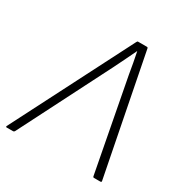

<svg xmlns="http://www.w3.org/2000/svg" viewBox="-176 -776 860 898"><g transform="rotate(30 254.0 -327.5)"><path d="M-18 0Q-20 0 -21 -1.5Q-22 -3 -21 -6L307 -648Q310 -655 314 -655H362Q367 -655 368 -649L494 -7Q496 0 488 0H454Q449 0 448 -6L354 -500Q349 -529 344 -557.5Q339 -586 333 -614H332Q318 -585 304 -556Q290 -527 275 -497L25 -5Q22 0 17 0Z"/></g></svg>

Font: Sofia Sans ExtraLight
Style: Italic
Weight: 250
Italic angle: -9°
Version: Version 4.100-B